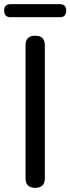

<svg xmlns="http://www.w3.org/2000/svg" viewBox="-23 -905 339 925"><path d="M147 0Q100 0 100 -46V-687Q100 -733 147 -733Q193 -733 193 -687V-366V-46Q193 0 147 0ZM28 -822Q-3 -822 -3 -854Q-3 -885 28 -885H265Q296 -885 296 -854Q296 -822 265 -822H146Z"/></svg>

Font: GenSenRounded JP R
Style: Regular
Weight: 400
Version: Version 1.501;PS 1;hotconv 16.6.51;makeotf.lib2.5.65220